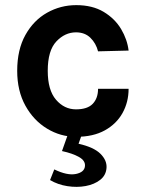

<svg xmlns="http://www.w3.org/2000/svg" viewBox="-20 -519 570 748"><path d="M277 14Q216 14 163.5 -17.8Q111 -49.5 79 -107.2Q47 -165 47 -243Q47 -325.5 79 -382.8Q111 -440 163.5 -469.5Q216 -499 277 -499Q340 -499 383.8 -472.8Q427.5 -446.5 451.8 -405.8Q476 -365 481 -322L362 -319Q354 -350.5 332.2 -371.8Q310.5 -393 276 -393Q233 -393 199.5 -357.5Q166 -322 166 -243Q166 -168 198.2 -130.5Q230.5 -93 276 -93Q321 -93 341.5 -114.8Q362 -136.5 362 -173H481Q481 -121.5 457.5 -79Q434 -36.5 388.5 -11.2Q343 14 277 14ZM175 182.5 191.5 141Q242 165.5 275.5 158.8Q309 152 311 128Q313 107 288 92.8Q263 78.5 221.5 69.5L260.5 -40.5L312.5 -33L286 41Q345.5 54.5 371.2 80Q397 105.5 395 135Q393 164 370.2 181.8Q347.5 199.5 313.5 205.8Q279.5 212 242.5 206.2Q205.5 200.5 175 182.5Z"/></svg>

Font: Karla
Style: Bold
Weight: 700
Designer: Jonathan Pinhorn
Version: Version 2.004; ttfautohint (v1.8.4.7-5d5b);gftools[0.9.33]